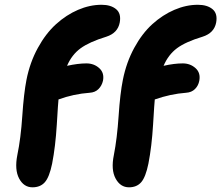

<svg xmlns="http://www.w3.org/2000/svg" viewBox="-20 -780 935 811"><path d="M117.2 11.2Q80.6 11.2 60.8 -25.9Q41 -63 53.2 -125Q67.9 -195.8 74.2 -290.8Q80.6 -385.7 91.8 -442.9Q106.4 -516.6 139.9 -577.6Q173.3 -638.7 216.8 -678Q260.3 -717.3 309.8 -738.5Q359.4 -759.8 409.2 -759.8Q447.8 -759.8 470.2 -741.5Q492.7 -723.1 485.8 -685.1Q477.5 -640.6 429.2 -625Q357.4 -603 320.3 -575.9Q283.2 -548.8 263.2 -502Q309.6 -512.2 345.2 -512.2Q377 -512.2 399.2 -492.2Q421.4 -472.2 415 -439Q410.2 -418 396 -403.8Q381.8 -389.6 358.9 -388.2Q291 -383.3 227.1 -359.9Q225.6 -348.6 220 -255.1Q214.4 -161.6 200.2 -88.9Q188.5 -31.7 169.4 -10.3Q150.4 11.2 117.2 11.2ZM524.9 11.2Q488.3 11.2 468.3 -25.9Q448.2 -63 460.9 -125Q474.6 -194.8 481 -289.8Q487.3 -384.8 499 -442.9Q513.7 -516.6 546.9 -577.6Q580.1 -638.7 623.5 -678Q667 -717.3 716.6 -738.5Q766.1 -759.8 815.9 -759.8Q855 -759.8 877.4 -741.5Q899.9 -723.1 893.1 -685.1Q884.8 -640.6 835.9 -625Q764.2 -603.5 727.5 -576.2Q690.9 -548.8 670.9 -502Q715.8 -512.2 752 -512.2Q783.7 -512.2 805.9 -492.2Q828.1 -472.2 821.8 -439Q817.9 -418 803.5 -403.8Q789.1 -389.6 766.1 -388.2Q700.2 -383.3 633.8 -359.9Q632.3 -348.6 626.7 -255.1Q621.1 -161.6 606.9 -88.9Q595.2 -31.7 576.4 -10.3Q557.6 11.2 524.9 11.2Z"/></svg>

Font: Shantell Sans Normal
Style: Bold Italic
Weight: 700
Italic angle: -11.31°
Designer: Stephen Nixon, Anya Danilova, Shantell Martin
Foundry: Arrow Type
Version: Version 1.006;[559af2be0]